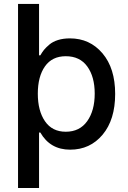

<svg xmlns="http://www.w3.org/2000/svg" viewBox="-20 -747 650 972"><path d="M71.3 -727.1H177.7V-466.8H184.1Q193.4 -482.9 202.6 -494.4Q211.9 -505.9 229.5 -521Q247.1 -536.1 273.7 -544.4Q300.3 -552.7 334 -552.7Q434.6 -552.7 498.8 -477.1Q563 -401.4 563 -271.5Q563 -141.1 499.5 -65.2Q436 10.7 335 10.7Q233.9 10.7 184.1 -76.2H177.7V204.6H71.3ZM459.5 -272.9Q459.5 -358.4 421.9 -410.4Q384.3 -462.4 313 -462.4Q243.7 -462.4 207.5 -410.9Q171.4 -359.4 171.4 -272.9Q171.4 -186 207.8 -133.1Q244.1 -80.1 313 -80.1Q383.3 -80.1 421.4 -133.5Q459.5 -187 459.5 -272.9Z"/></svg>

Font: Karasuma Gothic
Style: Regular
Weight: 500
Designer: Rasmus Andersson / Ryoko Nishizuka
Foundry: Genbu
Version: Version 1.00